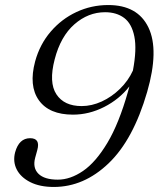

<svg xmlns="http://www.w3.org/2000/svg" viewBox="-20 -731 629 762"><path d="M193.5 11Q138 11 100 -8.2Q62 -27.5 46.2 -58.8Q30.5 -90 40 -126.5Q55.5 -182.5 99.5 -182.5Q141 -182.5 128 -135.5L119.5 -104.5Q109 -64.5 132.8 -41.2Q156.5 -18 209.5 -18Q259 -18 309.5 -52.5Q360 -87 406 -163.8Q452 -240.5 488 -367.5Q490.5 -378 493.5 -388Q453.5 -337 393.5 -306.5Q333.5 -276 269.5 -276Q175 -276 134.2 -333.2Q93.5 -390.5 119.5 -487.5Q138 -555 181 -605.2Q224 -655.5 283.2 -683.2Q342.5 -711 409.5 -711Q526.5 -711 569.2 -621.8Q612 -532.5 564 -366Q509 -176.5 411 -82.8Q313 11 193.5 11ZM197 -495.5Q173 -403.5 203.8 -356.8Q234.5 -310 304 -310Q344 -310 383.8 -328.2Q423.5 -346.5 456.2 -378.5Q489 -410.5 507.5 -451Q523.5 -535.5 513.2 -586.2Q503 -637 472.8 -659.8Q442.5 -682.5 397 -682.5Q330 -682.5 275.2 -634.5Q220.5 -586.5 197 -495.5Z"/></svg>

Font: Fraunces 9pt S000 Light
Style: Italic
Weight: 300
Italic angle: -16°
Version: Version 1.000; ttfautohint (v1.8.3)